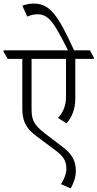

<svg xmlns="http://www.w3.org/2000/svg" viewBox="-50 -905 546 1076"><path d="M346 151C363 121 375 88 375 52C375 -10 347 -47 299 -83L202 -157C130 -212 127 -243 127 -302V-575H320V-365C320 -311 304 -277 275 -244L323 -214C354 -250 372 -294 372 -354V-575H476V-582L454 -623H365C275 -820 230 -885 139 -885C116 -885 93 -880 75 -873L103 -812C120 -820 141 -825 160 -825C206 -825 234 -798 267 -743C286 -711 307 -672 331 -623H-30V-615L-7 -575H75V-299C75 -206 112 -173 165 -134L260 -63C302 -32 322 -6 322 40C322 67 311 97 292 127Z"/></svg>

Font: Noto Serif Devanagari Condensed Light
Style: Regular
Weight: 300
Width: 3
Designer: Universal Thirst, Indian Type Foundry and the Monotype Design Team
Foundry: Monotype Imaging Inc.
Version: Version 2.004